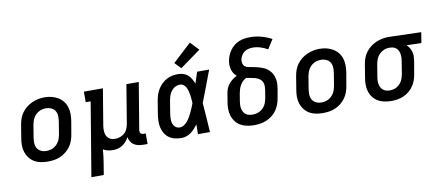

<svg xmlns="http://www.w3.org/2000/svg" viewBox="-82 -1116 3771 1650"><g transform="rotate(-10 1803.5 -291.0)"><path d="M254 8Q223 8 192.5 2Q162 -4 137 -19Q112 -34 94 -57.5Q76 -81 67 -109.5Q58 -138 58 -169.5Q58 -201 64 -232L82 -342Q86 -369 95.5 -396Q105 -423 122 -446.5Q139 -470 162.5 -488.5Q186 -507 212.5 -518.5Q239 -530 266 -535.5Q293 -541 321 -541Q353 -541 382.5 -533.5Q412 -526 437.5 -511Q463 -496 481.5 -472.5Q500 -449 508.5 -420.5Q517 -392 517 -360.5Q517 -329 512 -298L493 -188Q489 -161 479.5 -134Q470 -107 453 -83.5Q436 -60 413 -41.5Q390 -23 363.5 -11.5Q337 0 309 4Q281 8 254 8ZM256 -84Q272 -84 288 -87Q304 -90 318.5 -97.5Q333 -105 345.5 -117Q358 -129 366.5 -143Q375 -157 380 -172Q385 -187 388 -203L406 -313Q410 -338 409 -362.5Q408 -387 396.5 -406.5Q385 -426 363 -436Q341 -446 317 -446Q301 -446 285.5 -442.5Q270 -439 255.5 -431.5Q241 -424 229 -412.5Q217 -401 208.5 -387Q200 -373 195 -357.5Q190 -342 187 -327L169 -217Q165 -193 166 -168.5Q167 -144 178 -124.5Q189 -105 210.5 -94.5Q232 -84 256 -84Q256 -84 256 -84Q256 -84 256 -84Z M599 205 706 -438H663V-530H829L777 -217Q774 -201 773.5 -185.5Q773 -170 775 -155Q777 -140 783.5 -126Q790 -112 801 -102.5Q812 -93 826.5 -88.5Q841 -84 857 -84Q879 -84 900 -91Q921 -98 938.5 -113Q956 -128 965 -149Q974 -170 978 -191L1034 -530H1142L1074 -122Q1073 -114 1074 -107Q1075 -100 1079.5 -94.5Q1084 -89 1091 -86.5Q1098 -84 1106 -84H1124V8H1091Q1068 8 1046.5 4Q1025 0 1007 -11.5Q989 -23 978 -41Q967 -59 964 -81Q954 -61 939 -43.5Q924 -26 905 -14Q886 -2 865 3Q844 8 823 8Q800 8 778 3Q756 -2 738 -13Q735 16 732 45Q729 74 724 102L707 205Z M1422 8Q1393 8 1364 1.5Q1335 -5 1312.5 -21.5Q1290 -38 1275.5 -62.5Q1261 -87 1255 -114.5Q1249 -142 1250 -172Q1251 -202 1256 -232L1274 -342Q1278 -367 1286 -392Q1294 -417 1308 -440.5Q1322 -464 1341.5 -483Q1361 -502 1385 -515Q1409 -528 1434.5 -533Q1460 -538 1486 -538Q1510 -538 1532.5 -530.5Q1555 -523 1571.5 -508Q1588 -493 1599.5 -473Q1611 -453 1619 -432Q1627 -456 1635 -480.5Q1643 -505 1651 -530H1756Q1730 -462 1704.5 -393Q1679 -324 1652 -256Q1658 -192 1661.5 -128Q1665 -64 1670 0H1565Q1565 -21 1565.5 -42.5Q1566 -64 1566 -85Q1553 -67 1537.5 -50Q1522 -33 1503.5 -19.5Q1485 -6 1464 1Q1443 8 1422 8ZM1422 -84Q1442 -84 1460 -96Q1478 -108 1491 -124.5Q1504 -141 1514.5 -159Q1525 -177 1533.5 -195.5Q1542 -214 1550 -233Q1558 -252 1565 -271Q1564 -289 1562.5 -306.5Q1561 -324 1558.5 -341.5Q1556 -359 1551.5 -376.5Q1547 -394 1539.5 -409Q1532 -424 1518 -435Q1504 -446 1486 -446Q1472 -446 1457.5 -441.5Q1443 -437 1431.5 -428Q1420 -419 1410.5 -407Q1401 -395 1395 -381.5Q1389 -368 1385 -354.5Q1381 -341 1379 -327L1361 -217Q1359 -202 1357.5 -187.5Q1356 -173 1357 -159Q1358 -145 1362 -131.5Q1366 -118 1374 -107Q1382 -96 1395 -90Q1408 -84 1422 -84ZM1523 -583 1471 -637 1633 -787 1703 -713Z M2056 8Q2024 8 1993.5 2Q1963 -4 1937.5 -18.5Q1912 -33 1894 -56.5Q1876 -80 1867 -109Q1858 -138 1858 -169.5Q1858 -201 1864 -232L1875 -299Q1878 -320 1886 -341Q1894 -362 1908.5 -380Q1923 -398 1941.5 -412.5Q1960 -427 1980 -436Q1966 -448 1956 -463.5Q1946 -479 1940.5 -497Q1935 -515 1934.5 -534.5Q1934 -554 1937 -573Q1941 -597 1950.5 -620Q1960 -643 1975 -664Q1990 -685 2010 -701Q2030 -717 2053.5 -726.5Q2077 -736 2101.5 -739.5Q2126 -743 2150 -743Q2201 -743 2248 -730Q2295 -717 2338 -694L2286 -613Q2257 -630 2224 -640.5Q2191 -651 2156 -651Q2143 -651 2130.5 -649Q2118 -647 2106 -642.5Q2094 -638 2083.5 -630Q2073 -622 2065 -611.5Q2057 -601 2051.5 -589.5Q2046 -578 2044 -565Q2041 -548 2046 -531Q2051 -514 2064 -504.5Q2077 -495 2094.5 -492Q2112 -489 2129 -486Q2146 -483 2162.5 -479Q2179 -475 2195 -470Q2211 -465 2226 -458Q2241 -451 2254 -440.5Q2267 -430 2277.5 -417.5Q2288 -405 2295 -390Q2302 -375 2306 -358.5Q2310 -342 2311 -325Q2312 -308 2309.5 -290Q2307 -272 2305 -255L2293 -188Q2289 -161 2279.5 -134.5Q2270 -108 2253.5 -84Q2237 -60 2213.5 -41.5Q2190 -23 2164 -12Q2138 -1 2110.5 3.5Q2083 8 2056 8ZM2056 -84Q2071 -84 2087 -87Q2103 -90 2118 -97.5Q2133 -105 2145.5 -116.5Q2158 -128 2166.5 -142.5Q2175 -157 2180 -172Q2185 -187 2188 -203L2199 -270Q2202 -290 2202 -310Q2202 -330 2193 -346.5Q2184 -363 2168 -373.5Q2152 -384 2133.5 -389Q2115 -394 2095.5 -397Q2076 -400 2057 -404Q2040 -396 2026.5 -382.5Q2013 -369 2003.5 -352.5Q1994 -336 1988.5 -318.5Q1983 -301 1980 -284L1969 -217Q1966 -201 1965.5 -184.5Q1965 -168 1968 -153Q1971 -138 1978 -124.5Q1985 -111 1997 -101.5Q2009 -92 2024.5 -88Q2040 -84 2056 -84Z M2654 8Q2623 8 2592.5 2Q2562 -4 2537 -19Q2512 -34 2494 -57.5Q2476 -81 2467 -109.5Q2458 -138 2458 -169.5Q2458 -201 2464 -232L2482 -342Q2486 -369 2495.5 -396Q2505 -423 2522 -446.5Q2539 -470 2562.5 -488.5Q2586 -507 2612.5 -518.5Q2639 -530 2666 -535.5Q2693 -541 2721 -541Q2753 -541 2782.5 -533.5Q2812 -526 2837.5 -511Q2863 -496 2881.5 -472.5Q2900 -449 2908.5 -420.5Q2917 -392 2917 -360.5Q2917 -329 2912 -298L2893 -188Q2889 -161 2879.5 -134Q2870 -107 2853 -83.5Q2836 -60 2813 -41.5Q2790 -23 2763.5 -11.5Q2737 0 2709 4Q2681 8 2654 8ZM2656 -84Q2672 -84 2688 -87Q2704 -90 2718.5 -97.5Q2733 -105 2745.5 -117Q2758 -129 2766.5 -143Q2775 -157 2780 -172Q2785 -187 2788 -203L2806 -313Q2810 -338 2809 -362.5Q2808 -387 2796.5 -406.5Q2785 -426 2763 -436Q2741 -446 2717 -446Q2701 -446 2685.5 -442.5Q2670 -439 2655.5 -431.5Q2641 -424 2629 -412.5Q2617 -401 2608.5 -387Q2600 -373 2595 -357.5Q2590 -342 2587 -327L2569 -217Q2565 -193 2566 -168.5Q2567 -144 2578 -124.5Q2589 -105 2610.5 -94.5Q2632 -84 2656 -84Q2656 -84 2656 -84Q2656 -84 2656 -84Z M3254 8Q3223 8 3192.5 2Q3162 -4 3136.5 -19Q3111 -34 3093 -57.5Q3075 -81 3066.5 -109.5Q3058 -138 3058 -169.5Q3058 -201 3064 -232L3082 -342Q3086 -369 3095.5 -395Q3105 -421 3122 -444Q3139 -467 3161.5 -485Q3184 -503 3210 -514.5Q3236 -526 3263 -532Q3290 -538 3316 -538Q3320 -538 3324.5 -538Q3329 -538 3333 -538L3607 -530L3592 -438L3463 -441Q3477 -429 3487 -412.5Q3497 -396 3502.5 -377.5Q3508 -359 3507.5 -338.5Q3507 -318 3504 -298L3485 -188Q3481 -161 3472 -135Q3463 -109 3447 -85Q3431 -61 3408.5 -42.5Q3386 -24 3360.5 -12.5Q3335 -1 3307.5 3.5Q3280 8 3254 8ZM3255 -84Q3270 -84 3285.5 -87.5Q3301 -91 3315 -99Q3329 -107 3340.5 -118.5Q3352 -130 3360 -144Q3368 -158 3372.5 -173Q3377 -188 3380 -203L3398 -313Q3401 -328 3401.5 -343.5Q3402 -359 3400 -373Q3398 -387 3392.5 -400.5Q3387 -414 3377 -424Q3367 -434 3353.5 -439.5Q3340 -445 3325 -445L3318 -446Q3316 -446 3314 -446Q3312 -446 3310 -446Q3287 -446 3265 -436.5Q3243 -427 3226 -410Q3209 -393 3200 -371Q3191 -349 3187 -327L3169 -217Q3166 -201 3165.5 -184.5Q3165 -168 3168 -153Q3171 -138 3178 -124.5Q3185 -111 3197 -101.5Q3209 -92 3224 -88Q3239 -84 3255 -84Z"/></g></svg>

Font: Iosevka Curly Slab SmBdEx
Style: Italic
Weight: 600
Width: 7
Italic angle: -9°
Monospace: yes
Designer: Belleve Invis
Foundry: Belleve Invis
Version: Version 11.1.0; ttfautohint (v1.8.3)